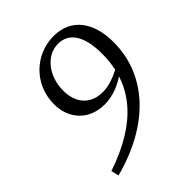

<svg xmlns="http://www.w3.org/2000/svg" viewBox="-191 -769 894 894"><g transform="rotate(-45 255.5 -322.5)"><path d="M59 -24 68 14C334 -56 491 -225 491 -441C491 -573 428 -659 313 -659C192 -659 90 -563 90 -433C90 -335 155 -265 257 -265C312 -265 365 -286 424 -330H430L418 -352C368 -325 330 -312 291 -312C212 -312 165 -364 165 -448C165 -543 226 -619 302 -619C378 -619 415 -552 415 -441C415 -239 297 -104 59 -24Z"/></g></svg>

Font: Source Serif 4 Variable
Style: Italic
Weight: 400
Italic angle: -12°
Designer: Frank Grießhammer
Foundry: Adobe Systems Incorporated
Version: Version 4.004;hotconv 1.0.116;makeotfexe 2.5.65601